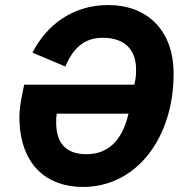

<svg xmlns="http://www.w3.org/2000/svg" viewBox="-20 -730 736 762"><path d="M309 12C523 12 669 -184 669 -437C669 -617 557 -710 410 -710C268 -710 164 -630 109 -521L239 -466C270 -537 312 -580 388 -580C475 -580 520 -533 520 -455C520 -438 520 -421 513 -394H76L67 -350C62 -324 57 -295 57 -267C57 -74 168 12 309 12ZM323 -118C243 -118 203 -161 203 -243C203 -255 203 -266 205 -279H490C465 -170 407 -118 323 -118Z"/></svg>

Font: LVC Sans
Style: Bold Italic
Weight: 700
Italic angle: -11.31°
Designer: Mike Abbink, Paul van der Laan, Pieter van Rosmalen
Foundry: Bold Monday
Version: Version 3.0